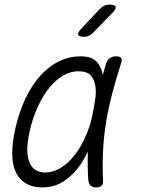

<svg xmlns="http://www.w3.org/2000/svg" viewBox="-20 -805 640 835"><path d="M164 10Q124 10 96.5 -5Q69 -20 53 -48Q37 -76 34 -117.5Q31 -159 40 -212Q52 -282 77 -345Q102 -408 139 -456Q176 -504 224.5 -532Q273 -560 332 -560Q379 -560 401 -536Q421 -513 427 -479Q434 -503 441 -528Q447 -545 458 -552.5Q469 -560 485 -560Q502 -560 507 -552.5Q512 -545 506 -528Q485 -463 469 -402Q453 -341 442.5 -280Q432 -219 428.5 -155.5Q425 -92 428 -21Q430 -6 422.5 2Q415 10 398.5 10Q382 10 374 2Q366 -6 364 -21Q360 -86 362 -145Q350 -119 334 -95Q304 -49 261.5 -19.5Q219 10 164 10ZM177 -55Q213 -55 246.5 -76.5Q280 -98 307 -133.5Q334 -169 353 -214Q371 -254 380 -296Q383 -313 387 -331L393 -367Q399 -401 395 -429.5Q391 -458 375 -476.5Q359 -495 322 -495Q283 -495 247.5 -472Q212 -449 183.5 -409Q155 -369 134.5 -317.5Q114 -266 104 -209Q91 -136 109.5 -95.5Q128 -55 177 -55ZM345 -645Q323 -645 320 -654Q317 -663 334 -681L413 -765Q423 -775 433 -780Q443 -785 455 -785Q480 -785 483 -775.5Q486 -766 467 -747L385 -663Q377 -654 367 -649.5Q357 -645 345 -645Z"/></svg>

Font: Maple Mono ExtraLight
Style: Italic
Weight: 275
Italic angle: -10°
Monospace: yes
Designer: subframe7536
Version: Version 7.000